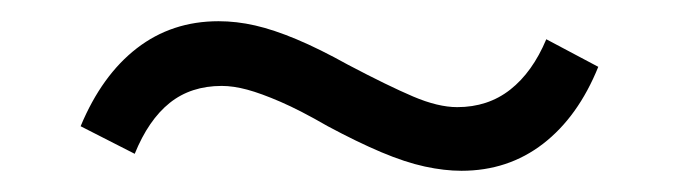

<svg xmlns="http://www.w3.org/2000/svg" viewBox="-20 -378 640 181"><path d="M415 -217Q399 -217 380.5 -221Q362 -225 339.5 -234.5Q317 -244 289 -259Q263 -274 244.5 -282Q226 -290 213 -293.5Q200 -297 189 -297Q160 -297 140 -281Q120 -265 107 -233L56 -259Q76 -307 109 -332.5Q142 -358 186 -358Q203 -358 220.5 -354Q238 -350 259.5 -341Q281 -332 308 -317Q346 -297 369.5 -287Q393 -277 411 -277Q440 -277 461 -293.5Q482 -310 495 -341L544 -315Q525 -268 492 -242.5Q459 -217 415 -217Z"/></svg>

Font: NunitoSans1
Style: Book
Weight: 400
Designer: Vernon Adams
Foundry: Vernon Adams
Version: Version 3.101;gftools[0.9.27]